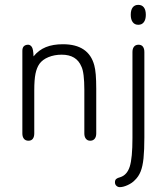

<svg xmlns="http://www.w3.org/2000/svg" viewBox="-20 -571 692 790"><path d="M118 -339Q117 -370 110.5 -378.5Q104 -387 96 -387Q85 -387 78.5 -381Q72 -375 72 -362V-22Q72 -8 78.5 0Q85 8 97 8Q109 8 115 0Q121 -8 121 -22V-199Q121 -243 126 -267.5Q131 -292 142 -308Q155 -326 179.5 -336Q204 -346 234 -346Q295 -346 315 -297Q321 -285 324 -260.5Q327 -236 327 -202V-22Q327 -8 333.5 0Q340 8 351 8Q363 8 369.5 0Q376 -8 376 -22V-206Q376 -240 374 -264Q372 -288 368 -302Q345 -389 239 -389Q198 -389 168.5 -377Q139 -365 118 -339ZM574 -6V-357Q574 -371 568 -379Q562 -387 550 -387Q538 -387 531.5 -379Q525 -371 525 -357V-3Q525 79 514 114Q503 149 475 158Q463 161 458 165.5Q453 170 453 179Q453 188 459 193.5Q465 199 473 199Q487 199 505.5 190.5Q524 182 535 170Q550 156 558.5 135Q567 114 570.5 80.5Q574 47 574 -6ZM549 -551Q534 -551 526 -540.5Q518 -530 518 -510Q518 -491 526 -480Q534 -469 549 -469Q564 -469 572 -480Q580 -491 580 -510Q580 -530 572 -540.5Q564 -551 549 -551Z"/></svg>

Font: Beiruti Light
Style: Regular
Weight: 300
Designer: Arlette Boutros
Foundry: Boutros
Version: Version 1.41